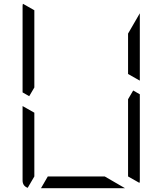

<svg xmlns="http://www.w3.org/2000/svg" viewBox="-20 -992 856 1012"><path d="M161 -531 134 -485 99 -505V-959Q99 -968 101 -972L161 -938V-735ZM532 -62 639 0H408H196L232 -62H408ZM682 -515 717 -495V-41Q717 -32 715 -28L655 -62V-265V-469ZM126 -2Q99 -12 99 -41V-433L161 -398V-265V-62ZM655 -815 717 -922V-567L655 -602V-735Z"/></svg>

Font: DSEG7 Modern Mini
Style: Light
Weight: 300
Designer: Keshikan(Twitter:@keshinomi_88pro)
Version: Version 0.46